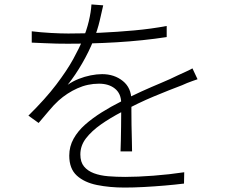

<svg xmlns="http://www.w3.org/2000/svg" viewBox="-20 -808 1040 865"><path d="M445 -784Q438 -753 429 -714Q420 -675 401 -626Q381 -576 350.5 -523Q320 -470 285 -426Q308 -442 334.5 -452.5Q361 -463 388.5 -468.5Q416 -474 440 -474Q495 -474 533.5 -443Q572 -412 572 -356Q572 -337 572 -307.5Q572 -278 572.5 -244.5Q573 -211 574 -180Q575 -149 575 -126H523Q524 -147 524.5 -176.5Q525 -206 525.5 -238Q526 -270 526 -298.5Q526 -327 526 -346Q525 -387 497.5 -409Q470 -431 426 -431Q375 -431 328.5 -410Q282 -389 244 -355Q223 -336 201 -309.5Q179 -283 154 -254L108 -287Q185 -363 233.5 -427Q282 -491 310 -542Q338 -593 352 -628Q370 -670 380 -712Q390 -754 392 -788ZM123 -667Q164 -662 209.5 -659.5Q255 -657 288 -657Q356 -657 432 -660.5Q508 -664 585 -671Q662 -678 731 -691V-641Q679 -633 621.5 -627Q564 -621 505 -617.5Q446 -614 390 -612.5Q334 -611 285 -611Q263 -611 236 -611.5Q209 -612 180 -613.5Q151 -615 123 -616ZM870 -451Q859 -447 847 -443Q835 -439 823 -434Q811 -429 800 -424Q744 -403 673 -373.5Q602 -344 529 -304Q477 -277 435 -247.5Q393 -218 367.5 -185Q342 -152 342 -112Q342 -78 358.5 -58Q375 -38 403 -27.5Q431 -17 467.5 -14Q504 -11 544 -11Q599 -11 671.5 -16.5Q744 -22 810 -32L809 19Q769 24 722 28Q675 32 628.5 34.5Q582 37 541 37Q474 37 417 25.5Q360 14 326 -17Q292 -48 292 -107Q292 -148 311.5 -183Q331 -218 364 -247Q397 -276 438.5 -302Q480 -328 524 -350Q573 -376 618.5 -396.5Q664 -417 706 -434.5Q748 -452 782 -469Q801 -478 816 -484.5Q831 -491 847 -500Z"/></svg>

Font: Noto Sans SC Thin Light
Style: Regular
Weight: 300
Version: Version 2.004-H2;hotconv 1.0.118;makeotfexe 2.5.65603